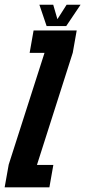

<svg xmlns="http://www.w3.org/2000/svg" viewBox="-63 -806 366 826"><path d="M-43 0 -25.5 -98 128.5 -578.5H64.5L81.5 -675H267L250 -579L96 -96.5H166.5L149.5 0ZM137.5 -694 106.5 -785.5H166L184 -723.5L223.5 -785.5H283.5L222 -694Z"/></svg>

Font: Anybody UltraCondensed Regular
Style: Bold Italic
Weight: 700
Width: 1
Italic angle: -10°
Designer: Tyler Finck
Foundry: Etcetera Type Company
Version: Version 1.010; ttfautohint (v1.8.3) -l 8 -r 50 -G 200 -x 14 